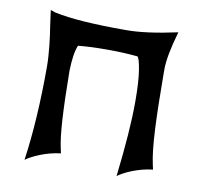

<svg xmlns="http://www.w3.org/2000/svg" viewBox="-66 -609 716 679"><g transform="rotate(10 292.5 -269.5)"><path d="M64 0Q74.7 -75.2 79.8 -159.2Q85 -243.2 85 -338.4Q85 -356.9 83.5 -377Q82 -397 80.1 -416Q78.1 -435.1 75.7 -451.9Q73.2 -468.8 71.3 -481L63.5 -538.1L80.6 -532.2Q123 -522.9 185.5 -518.6Q248 -514.2 331.5 -514.2H340.3Q409.2 -514.2 521.5 -538.6Q495.6 -449.2 495.6 -401.9V-384.8Q496.1 -266.6 500 -186.5Q503.9 -106.4 513.7 -62.5L517.6 -44.9Q496.6 -42.5 477.8 -37.4Q459 -32.2 443.1 -25.9Q427.2 -19.5 414.8 -12.7Q402.3 -5.9 394.5 0Q404.3 -83 409.2 -150.1Q414.1 -217.3 414.1 -270.5Q414.1 -343.3 407.2 -384.5Q400.4 -425.8 393.6 -429.7Q368.7 -432.1 343.5 -433.3Q318.4 -434.6 293 -434.6H275.9Q226.1 -434.6 180.2 -430.2Q173.8 -415 170.4 -392.8Q167 -370.6 166 -339.8Q167 -234.4 171.1 -165.5Q175.3 -96.7 183.1 -62.5L187 -44.9Q166.5 -42.5 147.7 -37.4Q128.9 -32.2 113 -25.9Q97.2 -19.5 84.5 -12.7Q71.8 -5.9 64 0Z"/></g></svg>

Font: MedievalSharp
Style: Regular
Weight: 500
Version: Version 1.0